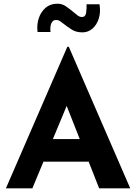

<svg xmlns="http://www.w3.org/2000/svg" viewBox="-20 -1018 736 1038"><path d="M12 0 344 -765H352L684 0H516L304 -538L409 -610L155 0ZM239 -266H460L511 -144H194ZM426 -843Q392 -843 369 -857.5Q346 -872 327 -887Q316 -896 305.5 -903Q295 -910 283 -910Q270 -910 262.5 -900Q255 -890 253 -875Q251 -860 253 -845H183Q178 -884 189.5 -919Q201 -954 226.5 -976Q252 -998 291 -998Q316 -998 336 -984Q356 -970 373 -956Q387 -944 399 -935Q411 -926 423 -926Q442 -926 445.5 -948.5Q449 -971 448 -995H518Q525 -952 514 -917.5Q503 -883 479.5 -863Q456 -843 426 -843Z"/></svg>

Font: Josefin Sans Thin
Style: Bold
Weight: 700
Version: Version 2.000